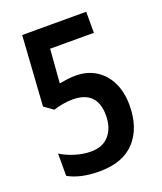

<svg xmlns="http://www.w3.org/2000/svg" viewBox="-135 -801 758 899"><g transform="rotate(-20 244.5 -352.0)"><path d="M253 -450Q310 -450 353 -423Q396 -396 419.5 -347.5Q443 -299 443 -234Q443 -121 383 -55.5Q323 10 206 10Q111 10 51 -24V-135Q83 -115 123 -103Q163 -91 200 -91Q260 -91 291.5 -128.5Q323 -166 323 -227Q323 -350 200 -350Q177 -350 152 -345.5Q127 -341 105 -334L60 -366L83 -714H402V-609H184L171 -441Q192 -445 211.5 -447.5Q231 -450 253 -450Z"/></g></svg>

Font: Noto Sans Condensed SemiBold
Style: Regular
Weight: 600
Width: 3
Designer: Monotype Design Team
Foundry: Monotype Imaging Inc.
Version: Version 2.013; ttfautohint (v1.8.4.7-5d5b)